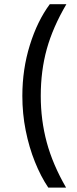

<svg xmlns="http://www.w3.org/2000/svg" viewBox="-20 -747 364 904"><path d="M291.2 136.4H207.4Q171.9 83.8 144.4 15.1Q116.8 -53.6 101 -132.6Q85.2 -211.6 85.2 -295.5Q85.2 -421.2 120.6 -534.8Q155.9 -648.4 214.5 -727.3H292.6Q228.7 -618.6 200.3 -516.2Q171.9 -413.7 171.9 -295.5Q171.9 -181.5 200.1 -76.9Q228.3 27.7 291.2 136.4Z"/></svg>

Font: Inter UI
Style: Regular
Weight: 400
Designer: Rasmus Andersson
Foundry: rsms
Version: Version 2.2